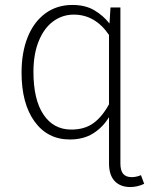

<svg xmlns="http://www.w3.org/2000/svg" viewBox="-20 -552 616 775"><path d="M562 190Q534 203 506 203Q466 203 443 179Q420 155 420 107V-79Q395 -38 356 -13.5Q317 11 262 11Q172 11 119.5 -61.5Q67 -134 67 -259Q67 -340 91.5 -401.5Q116 -463 162.5 -497.5Q209 -532 272 -532Q324 -532 360 -511Q396 -490 422 -457L426 -522H466V108Q466 136 477 149.5Q488 163 512 163Q530 163 549 155ZM420 -131V-411Q364 -493 278 -493Q232 -493 195 -466Q158 -439 136.5 -386.5Q115 -334 115 -262Q115 -150 155.5 -89.5Q196 -29 268 -29Q321 -29 356.5 -54.5Q392 -80 420 -131Z"/></svg>

Font: FiraGO ExtraLight
Style: Regular
Weight: 200
Designer: bBox Type
Foundry: bBox Type GmbH
Version: Version 1.001